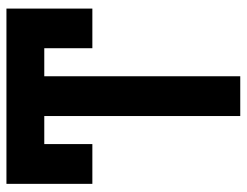

<svg xmlns="http://www.w3.org/2000/svg" viewBox="-102 -638 740 575"><g transform="rotate(-90 267.5 -350.0)"><path d="M208 0V-586.9H124V-442.9H4.9V-700.2H529.8V-442.9H411.1V-586.9H327.1V0Z"/></g></svg>

Font: Cakra Normal
Style: Regular
Weight: 400
Designer: Lucia Kollert, Vojtech Kollert
Foundry: OoM Type
Version: Version 1.000;Glyphs 3.1.1 (3148)